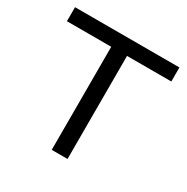

<svg xmlns="http://www.w3.org/2000/svg" viewBox="-127 -636 727 747"><g transform="rotate(30 236.5 -263.0)"><path d="M471 -526V-463H272V0H201V-463H2V-526Z"/></g></svg>

Font: mBank
Style: Regular
Weight: 400
Designer: Julieta Ulanovsky
Foundry: Julieta Ulanovsky
Version: Version 7.200;PS 007.200;hotconv 1.0.88;makeotf.lib2.5.64775